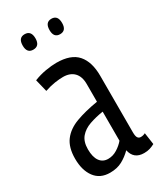

<svg xmlns="http://www.w3.org/2000/svg" viewBox="-189 -797 733 874"><g transform="rotate(-30 177.5 -360.5)"><path d="M13 -125Q13 -184 39 -218.5Q65 -253 113.5 -271Q162 -289 229 -300V-393Q229 -433 208.5 -454Q188 -475 151 -475Q133 -475 108.5 -471.5Q84 -468 54 -458L38 -523Q68 -535 100 -540.5Q132 -546 157 -546Q233 -546 267 -507Q301 -468 301 -395V-98Q301 -77 306.5 -69Q312 -61 322 -61Q335 -61 346 -67L355 -5Q342 2 329 6Q316 10 299 10Q245 10 234 -42Q211 -19 184 -4.5Q157 10 120 10Q68 10 40.5 -27Q13 -64 13 -125ZM85 -133Q85 -92 100.5 -70.5Q116 -49 144 -49Q169 -49 191.5 -63Q214 -77 229 -95V-248Q190 -242 157 -230.5Q124 -219 104.5 -196Q85 -173 85 -133ZM238 -650Q205 -650 205 -690Q205 -731 238 -731Q271 -731 271 -690Q271 -650 238 -650ZM97 -650Q64 -650 64 -690Q64 -731 97 -731Q131 -731 131 -690Q131 -650 97 -650Z"/></g></svg>

Font: Georama Condensed
Style: Regular
Weight: 400
Width: 3
Designer: Jean-Baptiste Levee
Foundry: Production Type
Version: Version 1.000